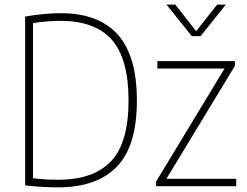

<svg xmlns="http://www.w3.org/2000/svg" viewBox="-20 -804 1066 829"><path d="M230.5 5Q196.5 5 164.2 3Q132 1 88.5 -3.5V-732.5Q125.5 -739 165.2 -743Q205 -747 243 -747Q405.5 -747 488.2 -655Q571 -563 571 -370Q571 -173 484.2 -84Q397.5 5 230.5 5ZM231.5 -28Q383.5 -28 459.2 -107.5Q535 -187 535 -370Q535 -550 463 -632Q391 -714 240.5 -714Q213 -714 183.2 -711.5Q153.5 -709 122.5 -704.5V-34.5Q149 -31 175 -29.5Q201 -28 231.5 -28ZM654 0V-20L949.5 -508H659.5V-540H994.5V-520L698.5 -32H1000V0ZM808 -648 699 -784H737L827 -669.5L917.5 -784H955L846 -648Z"/></svg>

Font: Encode Sans SmCnd Th
Style: Regular
Weight: 100
Width: 4
Designer: Multiple Designers
Foundry: Impallari Type
Version: Version 3.002; ttfautohint (v1.8.3) -l 8 -r 50 -G 200 -x 14 